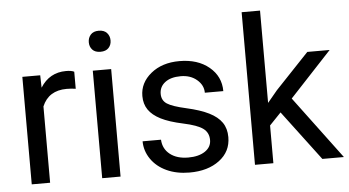

<svg xmlns="http://www.w3.org/2000/svg" viewBox="-52 -840 1707 940"><g transform="rotate(-5 802.0 -370.0)"><path d="M323.7 -447.3Q303.2 -450.7 279.3 -450.7Q190.4 -450.7 158.7 -375V0H68.4V-528.3H156.2L157.7 -467.3Q202.1 -538.1 283.7 -538.1Q310.1 -538.1 323.7 -531.2Z M504.9 0H414.6V-528.3H504.9ZM407.2 -668.5Q407.2 -690.4 420.7 -705.6Q434.1 -720.7 460.4 -720.7Q486.8 -720.7 500.5 -705.6Q514.2 -690.4 514.2 -668.5Q514.2 -646.5 500.5 -631.8Q486.8 -617.2 460.4 -617.2Q434.1 -617.2 420.7 -631.8Q407.2 -646.5 407.2 -668.5Z M957 -140.1Q957 -176.8 929.4 -197Q901.9 -217.3 833.3 -231.9Q764.6 -246.6 724.4 -267.1Q684.1 -287.6 664.8 -315.9Q645.5 -344.2 645.5 -383.3Q645.5 -448.2 700.4 -493.2Q755.4 -538.1 840.8 -538.1Q930.7 -538.1 986.6 -491.7Q1042.5 -445.3 1042.5 -373H951.7Q951.7 -410.2 920.2 -437Q888.7 -463.9 840.8 -463.9Q791.5 -463.9 763.7 -442.4Q735.8 -420.9 735.8 -386.2Q735.8 -353.5 761.7 -336.9Q787.6 -320.3 855.2 -305.2Q922.9 -290 964.8 -269Q1006.8 -248 1027.1 -218.5Q1047.4 -189 1047.4 -146.5Q1047.4 -75.7 990.7 -33Q934.1 9.8 843.8 9.8Q780.3 9.8 731.4 -12.7Q682.6 -35.2 655 -75.4Q627.4 -115.7 627.4 -162.6H717.8Q720.2 -117.2 754.2 -90.6Q788.1 -64 843.8 -64Q895 -64 926 -84.7Q957 -105.5 957 -140.1Z M1312.5 -244.6 1255.9 -185.5V0H1165.5V-750H1255.9V-296.4L1304.2 -354.5L1468.8 -528.3H1578.6L1373 -307.6L1602.5 0H1496.6Z"/></g></svg>

Font: Shabnam FD
Style: Regular
Weight: 400
Foundry: DejaVu fonts team - Redesigned by Saber Rastikerdar - Based on Vazir font
Version: Version 5.00;October 20, 2019;FontCreator 12.0.0.2547 64-bit